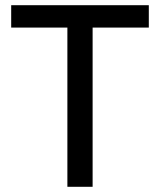

<svg xmlns="http://www.w3.org/2000/svg" viewBox="-20 -718 615 738"><path d="M239 0H336V-612H552V-698H23V-612H239Z"/></svg>

Font: IBM Plex Arabic Text
Style: Regular
Weight: 450
Designer: Mike Abbink, Paul van der Laan, Pieter van Rosmalen, Wael Morcos, Khajak Apelian
Foundry: Bold Monday
Version: Version 1.0